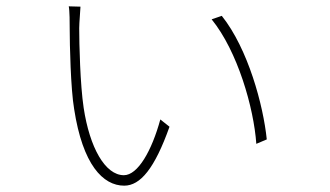

<svg xmlns="http://www.w3.org/2000/svg" viewBox="-20 -581 1040 606"><path d="M197 -561C200 -548 200 -506 200 -489C200 -443 203 -301 214 -237C241 -61 305 5 372 5C423 5 468 -49 515 -181L486 -204C459 -105 415 -28 371 -28C312 -28 263 -115 244 -241C233 -314 230 -443 230 -492C230 -510 234 -552 234 -560ZM648 -520C730 -419 781 -241 789 -127L822 -141C811 -249 763 -427 680 -531Z"/></svg>

Font: SSpoqa Han Sans Neo Thin
Style: Regular
Weight: 100
Designer: [Spoqa Han Sans Neo] Dong-huui Kim  Younghwa Kang  Yujin Lee  [Noto Sans] Ryoko NISHIZUKA  (kana & ideographs); Paul D. 
Foundry: Spoqa (http://www.spoqa-han-sans.com)
Version: Version 1.000